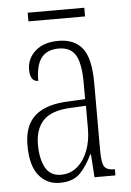

<svg xmlns="http://www.w3.org/2000/svg" viewBox="-50 -701 511 750"><g transform="rotate(-5 205.5 -326.5)"><path d="M154 10Q104 10 72.5 -28.5Q41 -67 41 -147Q41 -225 84.5 -263Q128 -301 218 -304L281 -307V-371Q281 -446 261.5 -479.5Q242 -513 195 -513Q149 -513 127 -484Q105 -455 105 -394Q73 -394 73 -441Q73 -484 106 -513.5Q139 -543 197 -543Q259 -543 290.5 -503.5Q322 -464 322 -367V-105Q322 -52 332.5 -38Q343 -24 371 -24H373V0H291L285 -90H282Q262 -47 234.5 -18.5Q207 10 154 10ZM162 -21Q198 -21 225 -43.5Q252 -66 267 -104.5Q282 -143 282 -191V-281L223 -278Q147 -275 114.5 -241Q82 -207 82 -146Q82 -90 101 -55.5Q120 -21 162 -21ZM87 -629V-663H309V-629Z"/></g></svg>

Font: Noto Serif Tamil ExtraCondensed ExtraLight
Style: Italic
Weight: 200
Width: 2
Italic angle: -12°
Designer: Indian Type Foundry, Tom Grace, and the Monotype Design Team
Foundry: Monotype Imaging Inc.
Version: Version 2.003; ttfautohint (v1.8.4.7-5d5b)